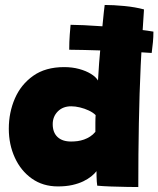

<svg xmlns="http://www.w3.org/2000/svg" viewBox="-20 -750 638 774"><path d="M591.5 -536.5Q553.5 -539.5 505.2 -542Q457 -544.5 408.8 -546Q360.5 -547.5 320.8 -548.5Q281 -549.5 259 -549.5Q259 -581.5 261.2 -610.2Q263.5 -639 264.5 -650Q284.5 -650 317.5 -648.5Q350.5 -647 389.5 -644.2Q428.5 -641.5 468 -638Q507.5 -634.5 541.8 -630.5Q576 -626.5 598.5 -622.5Q598.5 -601 596.5 -580Q594.5 -559 591.5 -536.5ZM372 -1.5Q371 -7.5 370.2 -17.8Q369.5 -28 369.2 -39.5Q369 -51 369 -60Q361.5 -50 348.2 -39.2Q335 -28.5 316 -19.2Q297 -10 271.5 -4.2Q246 1.5 213.5 1.5Q153 1.5 108.5 -30Q64 -61.5 39.8 -114.5Q15.5 -167.5 15.5 -231Q15.5 -296.5 40 -353Q64.5 -409.5 114 -444.5Q163.5 -479.5 238.5 -479.5Q271 -479.5 298.8 -472Q326.5 -464.5 346.5 -452.2Q366.5 -440 375 -425.5Q376.5 -457 379.5 -495Q382.5 -533 386 -571.5Q389.5 -610 392.8 -643.5Q396 -677 398.5 -700.2Q401 -723.5 402 -730Q437 -730 481.2 -725.8Q525.5 -721.5 560.5 -712Q552.5 -598.5 547.2 -485.5Q542 -372.5 539.8 -252.2Q537.5 -132 537.5 4Q523.5 4 491.8 3.5Q460 3 426.2 1.8Q392.5 0.5 372 -1.5ZM266.5 -179.5Q279.5 -179.5 292.8 -181.2Q306 -183 318.8 -187.5Q331.5 -192 343.2 -199.5Q355 -207 364.5 -218.5Q364.5 -227.5 364.5 -237Q364.5 -246.5 364.5 -255.2Q364.5 -264 364.8 -272Q365 -280 365.5 -286Q355 -296.5 338 -304.5Q321 -312.5 302.2 -317Q283.5 -321.5 267 -321.5Q233.5 -321.5 213 -300.8Q192.5 -280 192.5 -249.5Q192.5 -216 211.8 -197.8Q231 -179.5 266.5 -179.5Z"/></svg>

Font: Grandstander Thin Black
Style: Regular
Weight: 900
Version: Version 1.200